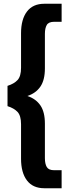

<svg xmlns="http://www.w3.org/2000/svg" viewBox="-20 -892 371 1022"><path d="M216 110Q155 110 123.5 68.5Q92 27 92 -47V-231Q92 -276 73.5 -296Q55 -316 20 -327V-435Q55 -446 73.5 -466Q92 -486 92 -531V-715Q92 -789 123.5 -830.5Q155 -872 216 -872H308V-776H268Q239 -776 229 -759Q219 -742 219 -712V-528Q219 -466 195 -431Q171 -396 126 -381Q171 -366 195 -331Q219 -296 219 -234V-50Q219 -20 229 -3Q239 14 268 14H308V110Z"/></svg>

Font: Open Sauce Two ExtraBold
Style: Regular
Weight: 800
Designer: Alfredo Marco Pradil
Foundry: Creative Sauce Fz LLC
Version: Version 1.477